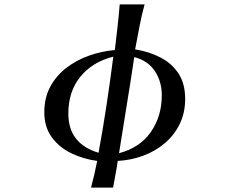

<svg xmlns="http://www.w3.org/2000/svg" viewBox="-20 -731 1040 871"><path d="M494 -474Q399 -450 344.5 -383Q290 -316 290 -216Q290 -146 325 -102Q360 -58 427 -38Q447 -146 463.5 -255.5Q480 -365 494 -474ZM714 -299Q714 -361 682.5 -408.5Q651 -456 589 -472Q573 -363 555 -254.5Q537 -146 520 -36Q615 -61 664.5 -132.5Q714 -204 714 -299ZM820 -282Q820 -219 795 -168Q770 -117 726.5 -80.5Q683 -44 628 -24Q573 -4 514 -1Q510 30 504 60Q498 90 493 120H393Q401 90 408 60Q415 30 421 -1Q360 -9 305 -35Q250 -61 215.5 -107.5Q181 -154 181 -222Q181 -288 208.5 -338.5Q236 -389 282 -424Q328 -459 385 -479Q442 -499 501 -504Q507 -556 513 -607.5Q519 -659 523 -711H636Q622 -661 612.5 -609.5Q603 -558 593 -507Q656 -497 707.5 -470.5Q759 -444 789.5 -398Q820 -352 820 -282Z"/></svg>

Font: Kaisei HarunoUmi Medium
Style: Regular
Weight: 500
Designer: Font-Kai, 金井和夫
Foundry: KAZUO KANAI
Version: Version 5.003